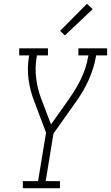

<svg xmlns="http://www.w3.org/2000/svg" viewBox="-20 -989 583 1009"><path d="M100 0V-37H180L222 -292L159 -459Q159 -459 159 -459Q159 -459 159 -459Q138 -513 130 -571.5Q122 -630 132 -691L134 -698H81V-735H232V-698H174L173 -691Q163 -634 170 -578Q177 -522 196 -472L248 -335L348 -476V-477Q383 -526 408.5 -580.5Q434 -635 443 -691L445 -698H392V-735H543V-698H485L484 -691Q473 -629 446 -569Q419 -509 380 -455L261 -287L220 -37H295V0ZM321 -803 296 -827 437 -969 467 -941Z"/></svg>

Font: Iosevka Curly Slab XLtObl
Style: Regular
Weight: 200
Italic angle: -9°
Monospace: yes
Designer: Belleve Invis
Foundry: Belleve Invis
Version: Version 11.1.0; ttfautohint (v1.8.3)